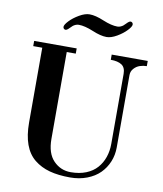

<svg xmlns="http://www.w3.org/2000/svg" viewBox="-97 -970 901 1063"><g transform="rotate(10 354.0 -438.0)"><path d="M189.5 -798.8Q189.5 -810.5 210.2 -832.5Q231 -854.5 262.9 -873Q294.9 -891.6 320.3 -891.6Q353.5 -891.6 400.9 -871.6Q449.2 -851.6 482.4 -851.6Q492.2 -851.6 501 -855.5Q509.8 -859.4 515.1 -863.8Q520.5 -868.2 528.3 -876.5Q542.5 -891.6 550.3 -891.6Q556.2 -891.6 560.3 -887.5Q564.5 -883.3 564.5 -877Q564.5 -865.2 543.7 -843.3Q522.9 -821.3 491 -802.7Q459 -784.2 433.6 -784.2Q400.4 -784.2 353 -804.2Q304.7 -824.2 271.5 -824.2Q261.7 -824.2 252.9 -820.3Q244.1 -816.4 238.8 -812Q233.4 -807.6 225.6 -799.3Q211.4 -784.2 203.6 -784.2Q197.8 -784.2 193.6 -788.3Q189.5 -792.5 189.5 -798.8ZM43 -664.1V-693.4H282.2V-664.1H231.4V-175.8Q231.4 -94.7 271.2 -53.7Q311 -12.7 368.2 -12.7Q416.5 -12.7 454.1 -27.8Q491.7 -43 515.1 -69.6Q538.6 -96.2 550.5 -130.9Q562.5 -165.5 562.5 -206.1V-599.6Q562.5 -635.3 540.8 -649.7Q519 -664.1 479 -664.1V-693.4H681.6V-664.1Q661.6 -664.1 642.8 -657.7Q624 -651.4 609.9 -635.7Q595.7 -620.1 595.7 -598.6V-191.9Q595.7 -148.9 580.1 -111.1Q564.5 -73.2 536.1 -44.9Q507.8 -16.6 464.6 0Q421.4 16.6 369.6 16.6Q303.2 16.6 253.9 3.2Q204.6 -10.3 167.7 -40Q130.9 -69.8 112.3 -120.6Q93.8 -171.4 93.8 -243.2V-664.1Z"/></g></svg>

Font: Monomachus
Style: Medium
Weight: 500
Designer: Alexey Kryukov
Version: Version 1.0